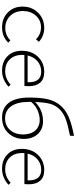

<svg xmlns="http://www.w3.org/2000/svg" viewBox="556 -1308 755 1908"><g transform="rotate(90 934.0 -353.5)"><path d="M252 4Q162 4 103.5 -53Q45 -110 45 -200Q45 -292 105.5 -353.5Q166 -415 257 -415Q337 -415 395 -362L370 -333Q320 -383 252 -383Q180 -383 134.5 -331.5Q89 -280 89 -204Q89 -126 137 -77Q185 -28 258 -28Q330 -28 381 -79L403 -57Q343 4 252 4Z M821 -81 841 -60Q770 4 682 4Q593 4 538.5 -49.5Q484 -103 484 -192Q484 -291 544 -353Q604 -415 694 -415Q765 -415 800.5 -374.5Q836 -334 836 -262Q836 -231 834 -218H526Q525 -211 525 -196Q525 -119 569.5 -73Q614 -27 688 -27Q761 -27 821 -81ZM692 -385Q632 -385 588.5 -348.5Q545 -312 531 -250H797V-260Q797 -385 692 -385Z M1185 -403Q1263 -403 1311.5 -351Q1360 -299 1360 -212Q1360 -120 1302 -58Q1244 4 1147 4Q1053 4 1001 -63Q949 -130 949 -268Q949 -380 966 -452Q983 -524 1028 -576.5Q1073 -629 1144 -659Q1215 -689 1330 -711L1328 -671Q1224 -651 1164 -629Q1104 -607 1064.5 -566.5Q1025 -526 1010.5 -470.5Q996 -415 993 -324Q1071 -403 1185 -403ZM1156 -26Q1229 -26 1272.5 -77Q1316 -128 1316 -204Q1316 -280 1277 -325Q1238 -370 1171 -370Q1125 -370 1076.5 -349Q1028 -328 992 -285V-263Q992 -147 1035.5 -86.5Q1079 -26 1156 -26Z M1796 -81 1816 -60Q1745 4 1657 4Q1568 4 1513.5 -49.5Q1459 -103 1459 -192Q1459 -291 1519 -353Q1579 -415 1669 -415Q1740 -415 1775.5 -374.5Q1811 -334 1811 -262Q1811 -231 1809 -218H1501Q1500 -211 1500 -196Q1500 -119 1544.5 -73Q1589 -27 1663 -27Q1736 -27 1796 -81ZM1667 -385Q1607 -385 1563.5 -348.5Q1520 -312 1506 -250H1772V-260Q1772 -385 1667 -385Z"/></g></svg>

Font: EauTestInfant Light
Style: Regular
Weight: 300
Designer: Christian Thalmann (Catharsis Fonts)
Version: Version 0.001;PS 000.001;hotconv 1.0.88;makeotf.lib2.5.64775